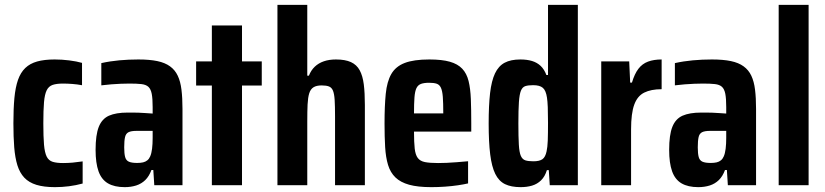

<svg xmlns="http://www.w3.org/2000/svg" viewBox="-20 -763 3399 791"><path d="M206.3 8Q160.8 8 130 -1.5Q99.1 -11 80.2 -31Q61.4 -51 51.7 -82Q42.1 -113 38.6 -156Q35.2 -199 35.2 -255Q35.2 -314.9 39.3 -359.1Q43.5 -403.3 54.1 -433.8Q64.8 -464.3 84.2 -482.9Q103.5 -501.4 133.1 -509.7Q162.7 -518 205.1 -518Q234.9 -518 265.2 -514.2Q295.4 -510.4 317.9 -504V-411.9Q298.5 -415.6 278.4 -417.1Q258.4 -418.7 239.3 -418.7Q213.1 -418.7 196.8 -413.2Q180.6 -407.6 172.4 -391.1Q164.2 -374.7 161.3 -342.2Q158.5 -309.8 158.5 -255Q158.5 -199.6 161.3 -166.9Q164.2 -134.2 172.4 -117.7Q180.7 -101.3 197.2 -96.3Q213.6 -91.3 239.8 -91.3Q259.6 -91.3 279.7 -93.1Q299.7 -95 320.5 -98.1V-6.9Q292.9 0.6 264.3 4.3Q235.7 8 206.3 8Z M493.7 8Q451.5 8 424.8 -7.6Q398.1 -23.2 385.9 -57.3Q373.8 -91.3 373.8 -145.5Q373.8 -207.1 386.9 -240.3Q400 -273.5 429 -286.4Q458.1 -299.2 505.7 -299.2Q515.8 -299.2 527.4 -299.2Q538.9 -299.2 551.8 -298.7Q564.6 -298.2 578.8 -297.2Q592.9 -296.2 608.9 -295.2V-322Q608.9 -356.8 605.1 -376.5Q601.2 -396.2 591.3 -405.3Q581.4 -414.4 562.3 -416.6Q543.3 -418.7 513.3 -418.7Q496.3 -418.7 477.4 -417.9Q458.5 -417.1 438.8 -415.6Q419 -414 397.4 -411.4V-503Q433.1 -511 471.5 -514.5Q509.9 -518 550 -518Q596.2 -518 628.2 -511.3Q660.1 -504.6 680.6 -489.6Q701.2 -474.7 712.3 -451Q723.5 -427.4 727.6 -393.5Q731.8 -359.7 731.8 -314.4V0H615.6L611.6 -62.7H603.9Q594.3 -36.6 578.5 -21.2Q562.8 -5.9 541.2 1.1Q519.5 8 493.7 8ZM545.1 -91.7Q559.3 -91.7 569.4 -94.1Q579.5 -96.4 587 -102.5Q594.4 -108.5 598.7 -118.6Q604.1 -130.8 606.5 -150.2Q608.9 -169.6 608.9 -194.5V-223.8H542Q520.4 -223.8 509.4 -218.3Q498.4 -212.8 495.1 -198Q491.7 -183.3 491.7 -155.9Q491.7 -130.3 495.5 -116.2Q499.3 -102.1 510.9 -96.9Q522.5 -91.7 545.1 -91.7Z M852.8 0V-410.7H788V-510H852.8V-658H977V-510H1058.4V-410.7H977V0Z M1123 0V-743H1245.9V-451.3H1252.6Q1261.6 -473.9 1277 -488.4Q1292.3 -503 1314.2 -510.5Q1336.1 -518 1364 -518Q1401.9 -518 1425.7 -507.2Q1449.5 -496.3 1461.8 -473.6Q1474.2 -450.9 1478.7 -415.6Q1483.2 -380.2 1483.2 -330.6V0H1360.3V-283.3Q1360.3 -326.2 1358.7 -351.6Q1357 -376.9 1351.7 -389.6Q1346.4 -402.4 1335.4 -406.7Q1324.5 -411.1 1305.4 -411.1Q1283.7 -411.1 1271.5 -403.4Q1259.2 -395.6 1253.9 -378.4Q1248.6 -361.3 1247.2 -333Q1245.9 -304.7 1245.9 -262.5V0Z M1757.2 8Q1701.3 8 1665.6 -1.9Q1629.9 -11.9 1609.1 -32Q1588.2 -52.2 1578.7 -83.4Q1569.2 -114.6 1566.7 -157.2Q1564.2 -199.7 1564.2 -254Q1564.2 -325.8 1569.2 -376.4Q1574.2 -427 1592.1 -458.1Q1610.1 -489.3 1647.3 -503.6Q1684.5 -518 1749 -518Q1800.6 -518 1833.3 -508.7Q1865.9 -499.4 1884.3 -479.9Q1902.7 -460.4 1910.4 -429.4Q1918.1 -398.4 1919.8 -354.9Q1921.5 -311.4 1921.5 -254.6V-220.9H1685.6Q1685.6 -176.9 1688.5 -151Q1691.4 -125.1 1701.2 -112.1Q1711 -99.1 1730.9 -95.2Q1750.8 -91.3 1784.7 -91.3Q1801.5 -91.3 1820.2 -92.1Q1838.8 -92.9 1861.2 -94.7Q1883.7 -96.6 1908.4 -98.7V-7.4Q1891.5 -3.4 1866.5 0.3Q1841.4 4 1813.1 6Q1784.9 8 1757.2 8ZM1806.2 -279.6V-295.9Q1806.2 -339 1804.3 -364.1Q1802.3 -389.2 1796.4 -401.7Q1790.5 -414.2 1779 -418.1Q1767.4 -422 1747.9 -422Q1727.2 -422 1714.5 -417.4Q1701.8 -412.7 1695.6 -399.8Q1689.4 -386.8 1687.5 -361.7Q1685.6 -336.5 1685.6 -295.9H1821.1Z M2124.8 8Q2086 8 2060.5 -4.4Q2035 -16.9 2020.4 -46.6Q2005.8 -76.3 1999.5 -127Q1993.2 -177.7 1993.2 -254.4Q1993.2 -328.5 1999 -379.4Q2004.9 -430.2 2019.3 -460.6Q2033.7 -491 2058.9 -504.5Q2084.1 -518 2123.8 -518Q2151.2 -518 2172 -511.7Q2192.7 -505.4 2207.6 -491.3Q2222.4 -477.2 2231 -454H2237.7V-743H2360.6V0H2244.9L2240.9 -62.2H2233.1Q2225.1 -35.8 2209.2 -20.2Q2193.3 -4.6 2172 1.7Q2150.8 8 2124.8 8ZM2177.7 -98.5Q2202.4 -98.5 2214.7 -107.1Q2226.9 -115.8 2231.8 -139.5Q2235.6 -156 2236.7 -184.3Q2237.7 -212.6 2237.7 -257.8Q2237.7 -296.1 2236.7 -321.7Q2235.6 -347.3 2233.5 -360.4Q2229.2 -390.3 2216.3 -401.2Q2203.5 -412.1 2176.6 -412.1Q2156.1 -412.1 2144.2 -408.2Q2132.2 -404.3 2126.1 -389.3Q2120 -374.3 2117.8 -342.5Q2115.6 -310.8 2115.6 -255Q2115.6 -199.2 2117.5 -167.2Q2119.4 -135.1 2125.8 -120.7Q2132.2 -106.3 2144.5 -102.4Q2156.7 -98.5 2177.7 -98.5Z M2457 0V-510H2572.2L2576.2 -422.8H2583.5Q2594.3 -459 2610.2 -479.7Q2626 -500.4 2649.8 -509.2Q2673.6 -518 2705.8 -518V-395.5Q2662.2 -395.5 2634.1 -381.5Q2606 -367.6 2593 -331.9Q2579.9 -296.3 2579.9 -229.6V0Z M2856.7 8Q2814.5 8 2787.8 -7.6Q2761.1 -23.2 2748.9 -57.3Q2736.8 -91.3 2736.8 -145.5Q2736.8 -207.1 2749.9 -240.3Q2763 -273.5 2792 -286.4Q2821.1 -299.2 2868.7 -299.2Q2878.8 -299.2 2890.4 -299.2Q2901.9 -299.2 2914.8 -298.7Q2927.6 -298.2 2941.8 -297.2Q2955.9 -296.2 2971.9 -295.2V-322Q2971.9 -356.8 2968.1 -376.5Q2964.2 -396.2 2954.3 -405.3Q2944.4 -414.4 2925.3 -416.6Q2906.3 -418.7 2876.3 -418.7Q2859.3 -418.7 2840.4 -417.9Q2821.5 -417.1 2801.8 -415.6Q2782 -414 2760.4 -411.4V-503Q2796.1 -511 2834.5 -514.5Q2872.9 -518 2913 -518Q2959.2 -518 2991.2 -511.3Q3023.1 -504.6 3043.6 -489.6Q3064.2 -474.7 3075.3 -451Q3086.5 -427.4 3090.6 -393.5Q3094.8 -359.7 3094.8 -314.4V0H2978.6L2974.6 -62.7H2966.9Q2957.3 -36.6 2941.5 -21.2Q2925.8 -5.9 2904.2 1.1Q2882.5 8 2856.7 8ZM2908.1 -91.7Q2922.3 -91.7 2932.4 -94.1Q2942.5 -96.4 2950 -102.5Q2957.4 -108.5 2961.7 -118.6Q2967.1 -130.8 2969.5 -150.2Q2971.9 -169.6 2971.9 -194.5V-223.8H2905Q2883.4 -223.8 2872.4 -218.3Q2861.4 -212.8 2858.1 -198Q2854.7 -183.3 2854.7 -155.9Q2854.7 -130.3 2858.5 -116.2Q2862.3 -102.1 2873.9 -96.9Q2885.5 -91.7 2908.1 -91.7Z M3188 0V-743H3311.3V0Z"/></svg>

Font: Saira Thin Condensed
Style: Regular
Weight: 100
Width: 3
Version: Version 1.101